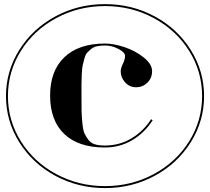

<svg xmlns="http://www.w3.org/2000/svg" viewBox="-20 -749 1046 956"><path d="M502 -14.6Q370.1 -14.6 299.8 -82Q229.5 -149.4 229.5 -273.4Q229.5 -396.5 300.8 -464.4Q372.1 -532.2 502.9 -532.2Q545.9 -532.2 600.1 -514.2Q654.3 -496.1 695.8 -462.9Q737.3 -429.7 737.3 -394.5Q737.3 -360.4 713.9 -337.4Q690.4 -314.5 658.2 -314.5Q625 -314.5 603 -338.9Q581.1 -363.3 581.1 -392.6Q581.1 -410.2 591.8 -431.2Q602.5 -452.1 602.5 -470.7Q602.5 -488.3 569.8 -505.4Q537.1 -522.5 502.9 -522.5Q481.4 -522.5 464.4 -519Q447.3 -515.6 435.1 -505.9Q422.9 -496.1 414.6 -487.3Q406.2 -478.5 400.4 -458Q394.5 -437.5 391.6 -423.8Q388.7 -410.2 387.2 -379.9Q385.7 -349.6 385.7 -331.1Q385.7 -312.5 385.7 -273.4Q385.7 -220.7 386.2 -196.3Q386.7 -171.9 390.1 -136.2Q393.6 -100.6 400.4 -85.4Q407.2 -70.3 419.9 -53.2Q432.6 -36.1 453.1 -30.3Q473.6 -24.4 502 -24.4Q574.2 -24.4 633.8 -59.6Q693.4 -94.7 732.4 -155.3L740.2 -150.4Q700.2 -87.9 638.7 -51.3Q577.1 -14.6 502 -14.6ZM259.8 117.7Q371.1 177.7 502.9 177.7Q634.8 177.7 746.1 117.7Q857.4 57.6 921.9 -45.4Q986.3 -148.4 986.3 -270.5Q986.3 -392.6 921.9 -495.6Q857.4 -598.6 746.1 -658.7Q634.8 -718.8 502.9 -718.8Q371.1 -718.8 259.8 -658.7Q148.4 -598.6 84 -495.6Q19.5 -392.6 19.5 -270.5Q19.5 -148.4 84 -45.4Q148.4 57.6 259.8 117.7ZM929.7 -500.5Q996.1 -394.5 996.1 -270.5Q996.1 -146.5 929.7 -40.5Q863.3 65.4 750 126.5Q636.7 187.5 502.9 187.5Q369.1 187.5 255.9 126.5Q142.6 65.4 76.2 -40.5Q9.8 -146.5 9.8 -270.5Q9.8 -394.5 76.2 -500.5Q142.6 -606.4 255.9 -667.5Q369.1 -728.5 502.9 -728.5Q636.7 -728.5 750 -667.5Q863.3 -606.4 929.7 -500.5Z"/></svg>

Font: spinwerad
Style: Bold
Weight: 700
Width: 7
Version: Version 0.3